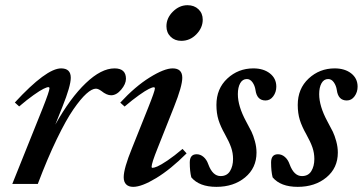

<svg xmlns="http://www.w3.org/2000/svg" viewBox="-20 -708 1396 739"><path d="M27.3 0 144.5 -292Q170.4 -357.4 170.4 -368.2Q170.4 -372.6 166 -372.6Q160.6 -372.6 147.5 -366.2Q134.3 -359.9 109.1 -342Q84 -324.2 53.7 -298.3L37.1 -313.5Q158.2 -444.8 215.3 -444.8Q252.4 -444.8 252.4 -408.7Q252.4 -377 220.2 -296.9L192.9 -228.5Q250.5 -331.1 310.1 -387.9Q369.6 -444.8 420.9 -444.8Q464.8 -444.8 464.8 -404.8Q464.8 -384.8 446.5 -363Q428.2 -341.3 407.7 -341.3Q390.6 -341.3 370.1 -357.9Q357.9 -366.7 349.1 -366.7Q334 -366.7 312.3 -347.2Q290.5 -327.6 262.5 -287.1Q234.4 -246.6 198.5 -172.4Q162.6 -98.1 125.5 0Z M677.7 -550.8Q652.8 -550.8 636.7 -566.7Q620.6 -582.5 620.6 -606.9Q620.6 -638.7 645.5 -663.3Q670.4 -688 701.7 -688Q727.5 -688 743.9 -672.4Q760.3 -656.7 760.3 -632.3Q760.3 -601.1 735.8 -575.9Q711.4 -550.8 677.7 -550.8ZM492.7 11.2Q475.1 11.2 465.6 1.7Q456.1 -7.8 456.1 -25.9Q456.1 -59.6 488.3 -138.2L549.8 -292Q576.2 -357.9 576.2 -367.7Q576.2 -372.1 571.8 -372.1Q565.9 -372.1 553 -365.7Q540 -359.4 514.9 -341.6Q489.7 -323.7 459.5 -297.9L442.9 -313Q500 -375 556.2 -409.9Q612.3 -444.8 644.5 -444.8Q681.6 -444.8 681.6 -408.7Q681.6 -376.5 649.9 -296.9L586.9 -138.2Q563.5 -80.1 563.5 -65.9Q563.5 -62 566.9 -62Q573.2 -62 585.9 -67.4Q598.6 -72.8 624.8 -90.3Q650.9 -107.9 682.6 -134.8L698.2 -117.7Q636.7 -56.2 581.1 -22.5Q525.4 11.2 492.7 11.2Z M813 11.2Q747.1 11.2 716.3 -25.4Q710.4 -48.8 710.4 -82.5Q710.4 -114.3 736.8 -114.3Q751.5 -114.3 763.4 -104Q775.4 -93.8 781.7 -75.7Q798.3 -30.3 829.1 -30.3Q853.5 -30.3 865.2 -49.3Q877 -68.4 877 -96.2Q877 -119.1 869.6 -140.4Q862.3 -161.6 845.7 -191.4Q829.1 -220.7 821 -246.3Q813 -272 813 -304.2Q813 -366.7 855 -405.8Q897 -444.8 955.1 -444.8Q994.1 -444.8 1018.8 -425.5Q1043.5 -406.2 1043.5 -374.5Q1043.5 -353.5 1031.7 -337.4Q1020 -321.3 1002 -321.3Q968.8 -321.3 963.4 -361.3Q960.9 -378.4 951.9 -391.1Q942.9 -403.8 930.2 -403.8Q913.6 -403.8 904.5 -387.7Q895.5 -371.6 895.5 -345.7Q895.5 -299.3 927.2 -240.7Q940.9 -215.8 948 -201.2Q955.1 -186.5 961.2 -164.3Q967.3 -142.1 967.3 -120.6Q967.3 -61.5 923.3 -25.1Q879.4 11.2 813 11.2Z M1126 11.2Q1060.1 11.2 1029.3 -25.4Q1023.4 -48.8 1023.4 -82.5Q1023.4 -114.3 1049.8 -114.3Q1064.5 -114.3 1076.4 -104Q1088.4 -93.8 1094.7 -75.7Q1111.3 -30.3 1142.1 -30.3Q1166.5 -30.3 1178.2 -49.3Q1189.9 -68.4 1189.9 -96.2Q1189.9 -119.1 1182.6 -140.4Q1175.3 -161.6 1158.7 -191.4Q1142.1 -220.7 1134 -246.3Q1126 -272 1126 -304.2Q1126 -366.7 1168 -405.8Q1210 -444.8 1268.1 -444.8Q1307.1 -444.8 1331.8 -425.5Q1356.4 -406.2 1356.4 -374.5Q1356.4 -353.5 1344.7 -337.4Q1333 -321.3 1314.9 -321.3Q1281.7 -321.3 1276.4 -361.3Q1273.9 -378.4 1264.9 -391.1Q1255.9 -403.8 1243.2 -403.8Q1226.6 -403.8 1217.5 -387.7Q1208.5 -371.6 1208.5 -345.7Q1208.5 -299.3 1240.2 -240.7Q1253.9 -215.8 1261 -201.2Q1268.1 -186.5 1274.2 -164.3Q1280.3 -142.1 1280.3 -120.6Q1280.3 -61.5 1236.3 -25.1Q1192.4 11.2 1126 11.2Z"/></svg>

Font: Elstob SemiBold
Style: Italic
Weight: 600
Italic angle: -20°
Designer: Peter S. Baker
Version: Version 1.015